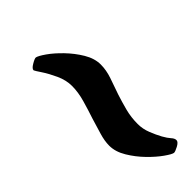

<svg xmlns="http://www.w3.org/2000/svg" viewBox="-0 -601 546 546"><g transform="rotate(45 272.5 -328.5)"><path d="M96.3 -254.7Q89.8 -254 82.1 -267.1Q74.3 -280.2 74.7 -285Q76.1 -292.6 89.2 -311.5Q102.3 -330.3 123.6 -350.9Q144.9 -371.5 169.9 -386.5Q195 -401.5 219.4 -401.5Q241.8 -401.5 265.6 -393.4Q289.4 -385.3 315.5 -376Q337.6 -368.8 362 -362.4Q386.4 -356 413.4 -356Q433.5 -356 452.5 -363.6Q471.5 -371.1 486.9 -379.5Q501.4 -387.7 509.1 -394.7Q516.7 -401.7 523.7 -401.7Q531 -401.7 537.9 -388.8Q544.8 -375.8 544.4 -371Q543.5 -364.3 530.4 -345.7Q517.3 -327 496.1 -306.3Q474.9 -285.6 449.6 -270.4Q424.3 -255.1 399.7 -255.1Q381.1 -255.1 358.6 -261.8Q336.2 -268.4 312.7 -275.6Q285.8 -284.6 257.9 -292.6Q229.9 -300.6 204.8 -300.6Q181.5 -300.6 157.6 -289.7Q133.7 -278.7 116.9 -267.5Q100.2 -256.3 96.3 -254.7Z"/></g></svg>

Font: EB Garamond
Style: Italic
Weight: 400
Italic angle: -17.2°
Designer: Georg Duffner and Octavio Pardo
Foundry: Georg Duffner
Version: Version 1.001